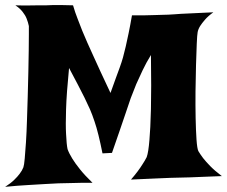

<svg xmlns="http://www.w3.org/2000/svg" viewBox="-65 -721 888 751"><path d="M-4.9 -700.2Q26.4 -699.2 49.8 -699.7Q73.2 -700.2 87.9 -700.2H116.2Q127 -701.2 142.6 -701.2Q156.2 -701.2 175.8 -701.2Q195.3 -701.2 220.7 -700.2Q228.5 -672.9 238.8 -647Q249 -621.1 256.8 -600.6Q266.6 -576.2 276.4 -554.7Q286.1 -533.2 299.8 -502.9Q311.5 -477.5 328.1 -440.9Q344.7 -404.3 367.2 -357.4Q377.9 -387.7 387.2 -413.1Q396.5 -438.5 403.3 -457Q411.1 -478.5 416 -496.1Q420.9 -513.7 426.8 -539.1Q431.6 -560.5 438 -590.8Q444.3 -621.1 451.2 -661.1Q479.5 -661.1 502 -661.1Q524.4 -661.1 541 -662.1Q559.6 -662.1 574.2 -663.1Q589.8 -663.1 616.2 -665Q638.7 -667 676.3 -668.5Q713.9 -669.9 769.5 -672.9Q749 -658.2 736.8 -644Q724.6 -629.9 717.8 -619.1Q710 -606.4 708 -594.7Q706.1 -585 704.6 -549.8Q703.1 -514.6 701.7 -466.3Q700.2 -418 699.7 -363.3Q699.2 -308.6 700.2 -259.8Q701.2 -210.9 703.6 -175.3Q706.1 -139.6 710.9 -129.9Q717.8 -118.2 729.5 -102.5Q740.2 -88.9 757.3 -71.3Q774.4 -53.7 802.7 -32.2Q757.8 -30.3 728 -29.3Q698.2 -28.3 678.7 -27.3Q656.2 -26.4 642.6 -26.4Q627.9 -26.4 602.5 -25.4Q580.1 -24.4 543 -22.9Q505.9 -21.5 447.3 -18.6Q460.9 -34.2 472.7 -49.8Q484.4 -65.4 492.2 -78.1Q502 -92.8 508.8 -106.4Q515.6 -125 519.5 -173.8Q523.4 -215.8 525.4 -294.4Q527.3 -373 525.4 -505.9Q506.8 -475.6 492.7 -445.8Q478.5 -416 467.8 -391.6Q456.1 -363.3 446.3 -336.9Q436.5 -309.6 425.8 -276.4Q416 -248 402.8 -209Q389.6 -169.9 373 -123L335.9 -121.1Q328.1 -160.2 320.3 -191.9Q312.5 -223.6 304.7 -246.1Q295.9 -272.5 287.1 -293Q277.3 -313.5 265.6 -338.9Q254.9 -360.4 239.7 -389.6Q224.6 -418.9 205.1 -455.1Q195.3 -355.5 193.4 -293.5Q191.4 -231.4 193.4 -197.3Q195.3 -156.2 199.2 -137.7Q205.1 -121.1 217.8 -100.6Q228.5 -83 247.6 -59.1Q266.6 -35.2 296.9 -5.9Q275.4 -5.9 252 -5.9Q228.5 -5.9 209 -4.9Q185.5 -3.9 163.1 -3.9Q139.6 -2.9 108.4 -1Q81.1 1 43 2.9Q4.9 4.9 -44.9 9.8Q-23.4 -3.9 -9.8 -17.1Q3.9 -30.3 11.7 -41Q21.5 -53.7 26.4 -66.4Q29.3 -74.2 31.7 -100.6Q34.2 -127 36.6 -165Q39.1 -203.1 40.5 -250Q42 -296.9 43.5 -345.2Q44.9 -393.6 45.9 -439.9Q46.9 -486.3 47.4 -523.9Q47.9 -561.5 47.9 -586.9Q47.9 -612.3 47.9 -619.1Q44.9 -633.8 39.1 -648.4Q34.2 -661.1 23.4 -674.8Q12.7 -688.5 -4.9 -700.2Z"/></svg>

Font: Irish Grover
Style: Regular
Weight: 400
Designer: Squid
Foundry: Font Diner, Inc DBA Sideshow
Version: Version 1.001